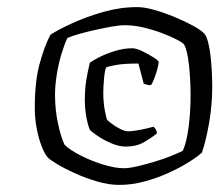

<svg xmlns="http://www.w3.org/2000/svg" viewBox="-20 -746 620 541"><path d="M316 -225Q286 -225 252.5 -235Q219 -245 189.5 -258.5Q160 -272 139.5 -284.5Q119 -297 114 -303Q106 -312 97.5 -333.5Q89 -355 83.5 -383.5Q78 -412 78 -442Q78 -515 91 -564Q104 -613 122 -648Q145 -663 184.5 -681Q224 -699 271.5 -712.5Q319 -726 367 -726Q387 -726 415 -718Q443 -710 472 -698Q501 -686 524 -673.5Q547 -661 556 -651Q562 -644 566.5 -626.5Q571 -609 573.5 -586Q576 -563 577 -540.5Q578 -518 578 -501Q578 -449 569 -398.5Q560 -348 549 -316Q536 -304 511 -288.5Q486 -273 454 -258.5Q422 -244 386.5 -234.5Q351 -225 316 -225ZM335 -333Q315 -333 293 -342.5Q271 -352 254.5 -363.5Q238 -375 234 -379Q231 -384 227.5 -397Q224 -410 221.5 -427.5Q219 -445 219 -463Q219 -495 223 -519.5Q227 -544 233 -569Q242 -576 261 -585.5Q280 -595 304.5 -602.5Q329 -610 353 -610Q364 -610 381.5 -601.5Q399 -593 413 -584Q427 -575 427 -571Q427 -564 423 -550Q419 -536 414 -523Q409 -510 405 -506Q399 -506 393.5 -507.5Q388 -509 385 -510L370 -567Q330 -567 307.5 -563Q285 -559 279 -556Q275 -547 273 -523Q271 -499 271 -485Q271 -457 275.5 -434Q280 -411 282 -408Q285 -405 295.5 -397Q306 -389 319 -382.5Q332 -376 341 -376Q350 -376 365.5 -378.5Q381 -381 395 -384.5Q409 -388 413 -389Q415 -387 418.5 -382Q422 -377 422 -370Q406 -357 385 -345Q364 -333 335 -333ZM329 -272Q344 -272 367.5 -277.5Q391 -283 416 -290.5Q441 -298 462 -306.5Q483 -315 495 -321Q506 -345 511.5 -388.5Q517 -432 517 -477Q517 -521 512.5 -562.5Q508 -604 499 -620Q496 -625 479 -634Q462 -643 437 -652.5Q412 -662 384.5 -668.5Q357 -675 332 -675Q317 -675 294.5 -671Q272 -667 247.5 -661.5Q223 -656 202 -650Q181 -644 170 -639Q162 -623 153.5 -595Q145 -567 140 -536Q135 -505 135 -479Q135 -437 143.5 -397.5Q152 -358 162 -338Q176 -324 206 -308.5Q236 -293 270 -282.5Q304 -272 329 -272Z"/></svg>

Font: Texturina Medium 12pt Medium
Style: Italic
Weight: 500
Italic angle: -11°
Version: Version 1.002